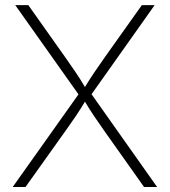

<svg xmlns="http://www.w3.org/2000/svg" viewBox="-20 -748 679 768"><path d="M30.8 0 293.9 -370.6 41 -727.5H93.3L237.8 -523.4Q262.2 -488.8 281.2 -460.9Q300.3 -433.1 319.8 -399.9Q339.8 -433.1 358.9 -460.9Q377.9 -488.8 402.3 -523.4L547.4 -727.5H598.6L346.2 -371.1L608.4 0H556.2L397.5 -224.1Q375 -255.9 356.7 -283Q338.4 -310.1 319.8 -341.3Q300.8 -309.6 282.5 -282.5Q264.2 -255.4 241.7 -224.1L82 0Z"/></svg>

Font: Inter Extra Light
Style: Regular
Weight: 200
Designer: Rasmus Andersson
Foundry: rsms
Version: Version 4.000;git-3c8e0fc